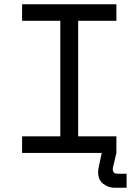

<svg xmlns="http://www.w3.org/2000/svg" viewBox="-20 -720 652 904"><path d="M520 164Q490 164 466 145.5Q442 127 442 90Q442 81 445 66L459 0H84V-78H264V-622H84V-700H528V-622H348V-78H528V0L512 68Q511 72 511 73.5Q511 75 511 76Q511 98 534 98H576V164Z"/></svg>

Font: Space Mono
Style: Regular
Weight: 400
Monospace: yes
Designer: Colophon Foundry + Benjamin Critton
Foundry: Colophon Foundry & Benjamin Critton
Version: Version 1.003; ttfautohint (v1.8.4.7-5d5b)